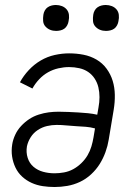

<svg xmlns="http://www.w3.org/2000/svg" viewBox="-20 -742 540 770"><path d="M199 8Q175 8 151.5 4.5Q128 1 107 -8.5Q86 -18 69 -33.5Q52 -49 42 -70Q32 -91 28.5 -114.5Q25 -138 29 -163Q32 -182 41 -201.5Q50 -221 65 -237Q80 -253 97.5 -264.5Q115 -276 135.5 -282.5Q156 -289 175.5 -291.5Q195 -294 215 -294Q235 -294 254.5 -293Q274 -292 294 -291Q314 -290 333 -288Q352 -286 370 -282L375 -311Q379 -332 379 -352.5Q379 -373 374.5 -392Q370 -411 359.5 -427Q349 -443 333.5 -453.5Q318 -464 298 -468.5Q278 -473 257 -473Q236 -473 214 -468Q192 -463 172.5 -452Q153 -441 137 -424Q121 -407 110 -387L60 -412Q74 -438 95.5 -461Q117 -484 143.5 -499.5Q170 -515 199.5 -521.5Q229 -528 257 -528Q287 -528 315 -522.5Q343 -517 367 -503Q391 -489 407.5 -466.5Q424 -444 432 -417.5Q440 -391 440.5 -361.5Q441 -332 436 -302L416 -182Q412 -157 403 -132Q394 -107 380 -84.5Q366 -62 345.5 -43Q325 -24 300.5 -12.5Q276 -1 250 3.5Q224 8 199 8ZM199 -47Q217 -47 236.5 -50.5Q256 -54 273.5 -63.5Q291 -73 306 -87.5Q321 -102 331 -119Q341 -136 346.5 -154.5Q352 -173 355 -191L361 -227Q343 -232 324 -233.5Q305 -235 285 -236Q265 -237 246 -239Q227 -241 207 -241Q188 -241 168.5 -236.5Q149 -232 131.5 -220.5Q114 -209 103 -191.5Q92 -174 88 -155Q84 -131 91 -109Q98 -87 114.5 -73Q131 -59 153 -53Q175 -47 199 -47ZM405 -618Q392 -618 381 -622.5Q370 -627 362 -636Q354 -645 353 -657.5Q352 -670 354 -683Q355 -691 359.5 -699.5Q364 -708 371.5 -713Q379 -718 387.5 -720Q396 -722 404 -722Q417 -722 428.5 -717.5Q440 -713 447.5 -704Q455 -695 456.5 -682.5Q458 -670 455 -657Q454 -649 449.5 -640.5Q445 -632 438 -627Q431 -622 422 -620Q413 -618 405 -618ZM205 -618Q192 -618 181 -622.5Q170 -627 162 -636Q154 -645 153 -657.5Q152 -670 154 -683Q155 -691 159.5 -699.5Q164 -708 171.5 -713Q179 -718 187.5 -720Q196 -722 204 -722Q217 -722 228.5 -717.5Q240 -713 247.5 -704Q255 -695 256.5 -682.5Q258 -670 255 -657Q254 -649 249.5 -640.5Q245 -632 238 -627Q231 -622 222 -620Q213 -618 205 -618Z"/></svg>

Font: Iosevka Curly Light
Style: Italic
Weight: 300
Italic angle: -9°
Monospace: yes
Designer: Belleve Invis
Foundry: Belleve Invis
Version: Version 22.1.2; ttfautohint (v1.8.4)